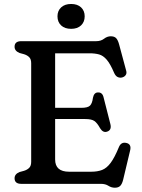

<svg xmlns="http://www.w3.org/2000/svg" viewBox="-20 -902 696 942"><path d="M51.5 -672.5Q51.5 -700 84.5 -700H452.5Q475 -700 490.5 -712Q506 -724 523.5 -724Q541 -724 549.8 -714.8Q558.5 -705.5 564 -685.5L599 -555.5Q603 -542 596.2 -533Q589.5 -524 577 -521.5Q566.5 -519.5 556.5 -524.5Q546.5 -529.5 539.5 -545.5Q521 -589 503.5 -609.2Q486 -629.5 466 -635Q446 -640.5 419.5 -640.5H250.5V-373H379.5Q411 -373 421.8 -384Q432.5 -395 436 -422Q441 -447.5 459.5 -448.5Q482 -450 488 -425L521.5 -293.5Q529 -263.5 505 -256Q485.5 -249.5 471 -273Q457 -298.5 443.2 -308.2Q429.5 -318 398 -318H250.5V-119.5Q250.5 -59.5 319 -59.5H427.5Q458.5 -59.5 481 -68.2Q503.5 -77 522.8 -102.8Q542 -128.5 563 -179.5Q573.5 -206 598.5 -201Q627 -195.5 618 -162L584 -19.5Q579 0.5 570 9.8Q561 19 543.5 19Q526.5 19 511.8 9.5Q497 0 475 0H84.5Q51.5 0 51.5 -27.5Q51.5 -48 76 -58L98 -64Q114 -69 123.5 -78.8Q133 -88.5 133 -108V-592Q133 -611.5 123.5 -621.2Q114 -631 98 -636L76 -642Q51.5 -652 51.5 -672.5ZM329 -760.5Q298 -760.5 280 -777.2Q262 -794 262 -822Q262 -849 280 -865.8Q298 -882.5 329 -882.5Q360 -882.5 377.8 -865.8Q395.5 -849 395.5 -822Q395.5 -794.5 377.8 -777.5Q360 -760.5 329 -760.5Z"/></svg>

Font: Fraunces 9pt S100
Style: Regular
Weight: 400
Version: Version 1.000; ttfautohint (v1.8.3)